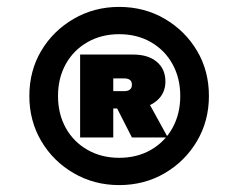

<svg xmlns="http://www.w3.org/2000/svg" viewBox="-20 -895 690 556"><path d="M212 -737H366Q409 -737 434 -716Q459 -695 459 -659Q459 -624 433 -602.5Q407 -581 366 -581H308V-497H212ZM308 -631H339Q362 -631 362 -650Q362 -668 339 -668H308ZM362 -497 311 -597H411L466 -497ZM325 -359Q253 -359 193.5 -393.5Q134 -428 99.5 -486.5Q65 -545 65 -617Q65 -690 99.5 -748Q134 -806 193.5 -840.5Q253 -875 325 -875Q398 -875 457 -840.5Q516 -806 550.5 -748Q585 -690 585 -617Q585 -545 550.5 -486.5Q516 -428 457 -393.5Q398 -359 325 -359ZM325 -438Q377 -438 417 -461Q457 -484 479.5 -524.5Q502 -565 502 -617Q502 -669 479.5 -709.5Q457 -750 417 -773Q377 -796 325 -796Q274 -796 233.5 -773Q193 -750 170.5 -709.5Q148 -669 148 -617Q148 -565 170.5 -524.5Q193 -484 233.5 -461Q274 -438 325 -438Z"/></svg>

Font: Martian Mono SemiCondensed
Style: Bold
Weight: 700
Width: 4
Designer: Roman Shamin
Foundry: Evil Martians
Version: Version 1.000